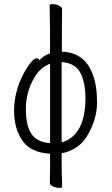

<svg xmlns="http://www.w3.org/2000/svg" viewBox="-20 -731 540 928"><path d="M280 173Q280 177 265.5 177Q251 177 236 170Q221 163 221 154L222 83V12Q133 7 92 -46Q48 -106 48 -195.5Q48 -285 92 -371Q110 -406 128 -427.5Q146 -449 155.5 -449Q165 -449 167 -446L170 -439Q192 -464 222 -473V-477Q222 -621 221 -630L220 -706Q220 -711 234.5 -711Q249 -711 264.5 -704Q280 -697 280 -688Q279 -631 279 -486V-481Q389 -478 428 -372Q449 -320 449 -235.5Q449 -151 398 -69Q358 -6 278 10V55Q278 116 280 148ZM280 148ZM222 -39V-423Q174 -404 148 -359Q105 -288 105 -205.5Q105 -123 132 -83.5Q159 -44 222 -39ZM278 -43Q393 -76 393 -258Q393 -330 369 -378Q345 -426 278 -431Z"/></svg>

Font: LXGW WenKai Mono TC Light
Style: Regular
Weight: 300
Designer: LXGW / Fontworks Inc.
Foundry: LXGW / Fontworks Inc.
Version: Version 1.330